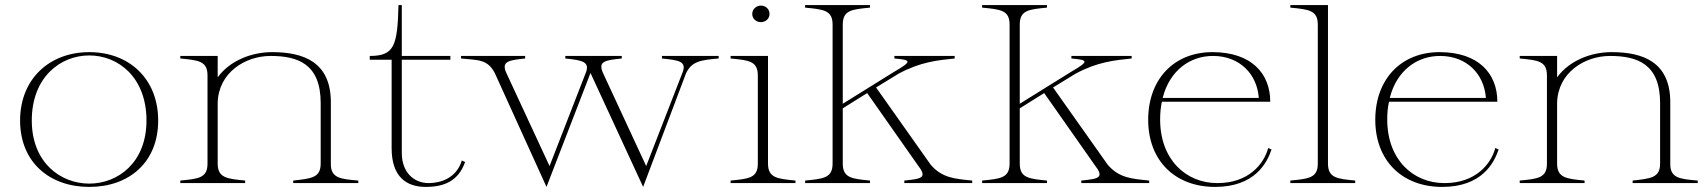

<svg xmlns="http://www.w3.org/2000/svg" viewBox="-20 -720 6715 755"><path d="M331 15C488 15 602 -82 602 -246C602 -410 488 -515 331 -515C175 -515 59 -410 59 -246C59 -82 175 15 331 15ZM331 2C218 2 105 -81 105 -246C105 -417 218 -502 331 -502C444 -502 556 -417 556 -246C556 -81 444 2 331 2Z M1281 -77V-318C1281 -476 1174 -515 1050 -515C971 -515 885 -483 836 -416V-500H689V-490C761 -483 796 -480 796 -423V-77C796 -20 761 -17 689 -10V0H944V-10C873 -17 836 -20 836 -77V-314C838 -435 945 -500 1044 -500C1152 -500 1241 -468 1241 -315V-77C1241 -21 1205 -18 1133 -10V0H1389V-10C1317 -16 1280 -20 1281 -77Z M1434 -485H1520V-137C1520 -25 1578 15 1654 15C1725 15 1782 -7 1809 -83L1796 -89C1775 -19 1712 0 1666 0C1606 0 1560 -44 1560 -118V-485H1751V-500H1560V-700H1547C1543 -539 1530 -500 1434 -500Z M1926 -432 2129 15 2302 -433 2509 15 2677 -430C2699 -480 2738 -484 2806 -490V-500H2583V-490C2649 -483 2684 -480 2662 -430L2521 -67L2353 -429C2329 -479 2357 -483 2425 -490V-500H2203V-490C2269 -483 2303 -478 2282 -430L2141 -67L1973 -429C1949 -478 1977 -483 2045 -490V-500H1793V-490C1860 -483 1897 -488 1926 -432Z M2853 -10V0H3108V-10C3037 -17 3000 -20 3000 -77V-500H2853V-490C2925 -483 2960 -480 2960 -423V-77C2960 -20 2925 -17 2853 -10ZM3006 -665C3006 -685 2990 -698 2972 -698C2954 -698 2938 -684 2938 -665C2938 -646 2954 -633 2972 -633C2990 -633 3006 -646 3006 -665Z M3146 -10V0H3401V-10C3330 -17 3294 -20 3294 -77V-294L3390 -354L3588 -72C3628 -21 3606 -17 3536 -10V0H3803V-10C3734 -17 3685 -20 3640 -72L3425 -376L3513 -430C3600 -477 3667 -483 3734 -490V-500H3497V-490C3563 -484 3569 -480 3495 -437L3294 -312V-623C3294 -680 3329 -683 3401 -690V-700H3146V-690C3219 -683 3254 -680 3254 -623V-77C3254 -20 3218 -17 3146 -10Z M3842 -10V0H4097V-10C4026 -17 3990 -20 3990 -77V-294L4086 -354L4284 -72C4324 -21 4302 -17 4232 -10V0H4499V-10C4430 -17 4381 -20 4336 -72L4121 -376L4209 -430C4296 -477 4363 -483 4430 -490V-500H4193V-490C4259 -484 4265 -480 4191 -437L3990 -312V-623C3990 -680 4025 -683 4097 -690V-700H3842V-690C3915 -683 3950 -680 3950 -623V-77C3950 -20 3914 -17 3842 -10Z M4758 15C4914 15 4962 -79 4980 -132L4967 -138C4950 -75 4890 0 4767 0C4643 0 4542 -93 4542 -250C4542 -275 4544 -298 4549 -320H4975C4975 -432 4900 -514 4750 -515C4597 -516 4495 -409 4495 -249C4495 -88 4601 15 4758 15ZM4552 -335C4579 -442 4659 -501 4752 -500C4855 -499 4923 -429 4930 -335Z M5054 -10V0H5309V-10C5238 -17 5202 -20 5202 -77V-700H5054V-690C5126 -683 5162 -680 5162 -623V-77C5162 -20 5126 -17 5054 -10Z M5651 15C5807 15 5855 -79 5873 -132L5860 -138C5843 -75 5783 0 5660 0C5536 0 5435 -93 5435 -250C5435 -275 5437 -298 5442 -320H5868C5868 -432 5793 -514 5643 -515C5490 -516 5388 -409 5388 -249C5388 -88 5494 15 5651 15ZM5445 -335C5472 -442 5552 -501 5645 -500C5748 -499 5816 -429 5823 -335Z M6548 -77V-318C6548 -476 6441 -515 6317 -515C6238 -515 6152 -483 6103 -416V-500H5956V-490C6028 -483 6063 -480 6063 -423V-77C6063 -20 6028 -17 5956 -10V0H6211V-10C6140 -17 6103 -20 6103 -77V-314C6105 -435 6212 -500 6311 -500C6419 -500 6508 -468 6508 -315V-77C6508 -21 6472 -18 6400 -10V0H6656V-10C6584 -16 6547 -20 6548 -77Z"/></svg>

Font: Sprat Thin
Style: Regular
Weight: 100
Designer: Ethan Nakache
Foundry: Collletttivo
Version: Version 2.000;Glyphs 3.2 (3217)